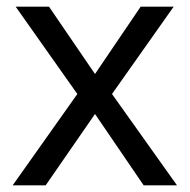

<svg xmlns="http://www.w3.org/2000/svg" viewBox="-20 -556 569 576"><path d="M212 -274 27 -536H127L265 -334L402 -536H501L316 -274L511 0H411L265 -214L117 0H18Z"/></svg>

Font: Noto Sans Bamum
Style: Regular
Weight: 400
Designer: Monotype Design Team
Foundry: Monotype Imaging Inc.
Version: Version 2.001